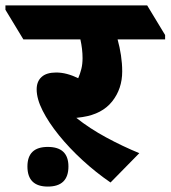

<svg xmlns="http://www.w3.org/2000/svg" viewBox="-94 -647 628 707"><path d="M313 25Q259 -12 210 -57Q161 -102 123 -149Q85 -196 63 -239.5Q41 -283 41 -318Q41 -347 59 -363.5Q77 -380 113 -380Q151 -380 194 -359Q201 -375 205.5 -393Q210 -411 210 -433Q210 -466 202 -502H-8L-74 -611V-627H448L514 -518V-502H339Q347 -473 351.5 -443Q356 -413 356 -384Q356 -320 319 -273.5Q282 -227 210 -216Q196 -214 187 -213Q236 -174 297 -141Q358 -108 419 -83ZM82 40Q7 40 7 -34Q7 -106 82 -106Q158 -106 158 -34Q158 40 82 40Z"/></svg>

Font: Noto Serif Devanagari Black
Style: Regular
Weight: 900
Designer: Universal Thirst, Indian Type Foundry and the Monotype Design Team
Foundry: Monotype Imaging Inc.
Version: Version 2.004; ttfautohint (v1.8.4.7-5d5b)